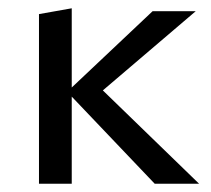

<svg xmlns="http://www.w3.org/2000/svg" viewBox="-20 -443 509 463"><path d="M353 0 153 -210V0H74V-409L153 -423V-232L348 -416H452L228 -225L460 0Z"/></svg>

Font: Ysabeau Medium
Style: Regular
Weight: 500
Designer: Christian Thalmann (Catharsis Fonts)
Version: Version 0.003